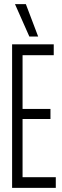

<svg xmlns="http://www.w3.org/2000/svg" viewBox="-20 -916 304 936"><path d="M39 0V-700H242V-647H90V-385H226V-336H90V-52H252V0ZM123 -738 53 -896H106L166 -738Z"/></svg>

Font: Georama ExtraCondensed Light
Style: Regular
Weight: 300
Width: 2
Designer: Jean-Baptiste Levee
Foundry: Production Type
Version: Version 1.000